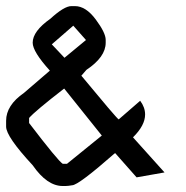

<svg xmlns="http://www.w3.org/2000/svg" viewBox="-20 -584 607 628"><path d="M149.4 -439 190.9 -395 261.2 -453.1 219.7 -500ZM75.2 -198.2V-181.6Q169.9 -57.6 185.1 -48.3H199.2L313 -140.6L189.9 -294.4Q94.7 -220.7 75.2 -198.2ZM213.4 -564H225.1Q260.7 -564 293.2 -520.3Q325.7 -476.6 325.7 -453.6V-444.3Q325.7 -397.5 262.7 -355.5L246.1 -336.4Q360.4 -198.2 368.2 -193.4L438.5 -254.4Q454.6 -232.9 454.6 -209.5Q454.6 -173.8 415 -134.8L518.1 -20L426.8 -3.9L356.4 -83.5Q236.3 22 215.8 22Q202.6 24.4 194.3 24.4H185.1Q133.8 24.4 86.9 -43.5Q0 -137.2 0 -169.9V-189Q0 -239.7 58.6 -280.3L143.1 -353Q86.9 -415 86.9 -444.3Q86.9 -481.9 144.5 -522.5Q189.9 -564 213.4 -564Z"/></svg>

Font: Kadhim
Style: Regular
Weight: 400
Designer: Developer/ Husham Jawad
Version: Version 1.00;December 29, 2020;FontCreator 13.0.0.2683 32-bi